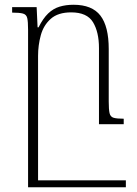

<svg xmlns="http://www.w3.org/2000/svg" viewBox="-20 -522 575 807"><path d="M437 -95Q437 -62 440.5 -46.5Q444 -31 457.5 -27Q471 -23 500 -23V0H396V-320Q396 -387 371 -428.5Q346 -470 279 -470Q224 -470 193.5 -443Q163 -416 151.5 -374Q140 -332 140 -287V265H98V-397Q98 -431 94.5 -446Q91 -461 76.5 -465Q62 -469 31 -469V-492H134L138 -407H142Q161 -445 182.5 -465.5Q204 -486 230.5 -494Q257 -502 289 -502Q367 -502 402 -456.5Q437 -411 437 -316ZM108 265V236H509V265Z"/></svg>

Font: Noto Serif Armenian ExtraLight
Style: Regular
Weight: 250
Version: Version 2.007